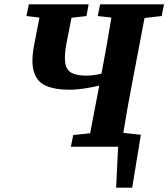

<svg xmlns="http://www.w3.org/2000/svg" viewBox="-20 -677 777 886"><path d="M431 -603 442 -657H737L726 -603L647 -594L593 -311Q581 -249 570 -187.5Q559 -126 549 -64L630 -55L590 189H516L525 0H307L318 -54L396 -62L438 -282Q404 -274 369 -268.5Q334 -263 298 -263Q235 -263 193.5 -280.5Q152 -298 137 -343.5Q122 -389 138 -472L162 -596L102 -603L113 -657H389L379 -603L310 -595L287 -479Q276 -420 281 -387Q286 -354 310 -341Q334 -328 378 -328Q409 -328 448 -337L450 -347Q462 -409 473 -471.5Q484 -534 494 -596Z"/></svg>

Font: Source Serif Pro
Style: Bold Italic
Weight: 700
Italic angle: -12°
Designer: Frank Grießhammer
Foundry: Adobe Systems Incorporated
Version: Version 3.001;hotconv 1.0.111;makeotfexe 2.5.65597